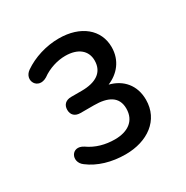

<svg xmlns="http://www.w3.org/2000/svg" viewBox="-110 -802 599 618"><g transform="rotate(-30 190.0 -493.5)"><path d="M187 -278C268 -278 331 -322 331 -398C331 -452 299 -488 251 -500C290 -516 320 -550 320 -600C320 -665 267 -709 186 -709C139 -709 91 -694 55 -669C21 -645 48 -597 88 -621C114 -640 147 -650 176 -650C223 -650 251 -627 251 -590C251 -546 218 -526 166 -526H127C107 -526 95 -515 95 -496C95 -477 107 -466 127 -466H177C229 -466 262 -449 262 -405C262 -358 227 -337 181 -337C146 -337 112 -346 84 -366C45 -391 20 -342 54 -318C88 -292 135 -278 187 -278Z"/></g></svg>

Font: SN Pro Book
Style: Regular
Weight: 350
Designer: Tobias Whetton
Foundry: Supernotes
Version: Version 1.003;Glyphs 3.3 (3324)